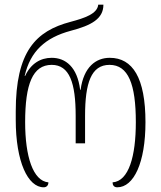

<svg xmlns="http://www.w3.org/2000/svg" viewBox="-20 -790 685 817"><path d="M166 7C178 7 186 -1 186 -14C120 -20 87 -125 87 -270C87 -432 119 -514 200 -514C276 -514 302 -437 302 -297V-180H342V-297C342 -437 368 -514 446 -514C526 -514 558 -432 558 -270C558 -125 528 -19 459 -14C459 -3 464 7 479 7C549 7 599 -97 599 -270C599 -458 545 -544 447 -544C388 -544 336 -505 323 -408H321C309 -505 259 -544 200 -544C152 -544 111 -519 87 -467H85C109 -572 173 -630 281 -659C369 -682 420 -710 420 -770H398C394 -731 340 -713 280 -697C132 -658 47 -571 47 -316V-280C47 -101 99 7 166 7Z"/></svg>

Font: Noto Serif Georgian ExtraCondensed ExtraLight
Style: Regular
Weight: 200
Width: 2
Designer: Monotype Design Team, Akaki Razmadze
Foundry: Google LLC
Version: Version 2.003